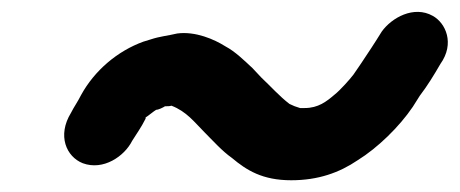

<svg xmlns="http://www.w3.org/2000/svg" viewBox="-20 -446 783 327"><path d="M261 -265C265 -265 269 -265 272 -266C298 -256 311 -238 328 -221C343 -206 358 -189 375 -177C400 -156 427 -139 476 -139C522 -139 558 -152 589 -173C623 -194 660 -230 683 -264L695 -283C708 -300 719 -318 730 -337C755 -372 739 -407 717 -419C685 -437 647 -416 630 -392C619 -374 607 -356 595 -338L582 -319C576 -311 559 -292 550 -285C536 -273 522 -262 499 -262H491C484 -264 479 -266 473 -269C456 -282 441 -299 425 -314L410 -330C397 -342 381 -358 364 -367C345 -379 313 -393 282 -389C265 -385 252 -384 237 -379L224 -375C180 -359 141 -326 118 -284C112 -272 106 -264 101 -254C77 -215 93 -179 121 -168C156 -155 192 -180 205 -206C213 -219 220 -228 228 -244V-246C233 -249 241 -256 246 -259C250 -259 258 -263 261 -265Z"/></svg>

Font: Blanket
Style: BdObl
Weight: 700
Foundry: Cannot Into Space Fonts
Version: Version 0.9